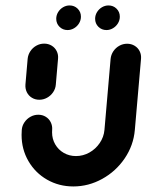

<svg xmlns="http://www.w3.org/2000/svg" viewBox="-20 -678 536 702"><path d="M123.7 -313.3Q108.5 -313.3 96.5 -320.7Q84.4 -328.1 78.1 -340.9Q71.9 -353.7 73 -368.9L81.1 -463Q82.6 -478.1 91.1 -490.9Q99.6 -503.7 113 -511.1Q126.3 -518.5 141.5 -518.5Q156.7 -518.5 168.9 -511.1Q181.1 -503.7 187.4 -490.9Q193.7 -478.1 192.2 -463L184.1 -368.9Q183 -353.7 174.3 -340.9Q165.6 -328.1 152.2 -320.7Q138.9 -313.3 123.7 -313.3ZM444.8 -518.1Q460 -518.1 472.2 -510.7Q484.4 -503.3 490.7 -490.6Q497 -477.8 495.6 -462.6L473 -203Q468.1 -146.3 435.9 -98.9Q403.7 -51.5 353.7 -23.9Q303.7 3.7 248.1 3.7Q195.6 3.7 152.2 -21.1Q108.9 -45.9 83.9 -89.1Q58.9 -132.2 58.9 -184.8Q58.9 -190.4 59.6 -203Q60.7 -218.1 69.4 -230.9Q78.1 -243.7 91.5 -251.1Q104.8 -258.5 120 -258.5Q135.2 -258.5 147.2 -251.1Q159.3 -243.7 165.6 -230.9Q171.9 -218.1 170.7 -203Q170.4 -200 170.4 -194.1Q170.4 -170 181.9 -150.2Q193.3 -130.4 213.3 -118.9Q233.3 -107.4 257.8 -107.4Q283.7 -107.4 306.7 -120.2Q329.6 -133 344.6 -155Q359.6 -177 361.9 -203L384.4 -462.6Q385.9 -477.8 394.4 -490.6Q403 -503.3 416.3 -510.7Q429.6 -518.1 444.8 -518.1ZM327.8 -609.3Q327.8 -622.2 334.6 -633.5Q341.5 -644.8 352.8 -651.5Q364.1 -658.1 376.7 -658.1Q394.1 -658.1 406.1 -646.3Q418.1 -634.4 418.1 -617Q418.1 -604.1 411.3 -592.8Q404.4 -581.5 393.1 -574.8Q381.9 -568.1 369.3 -568.1Q351.9 -568.1 339.8 -580Q327.8 -591.9 327.8 -609.3ZM185.6 -609.3Q185.6 -622.2 192.4 -633.5Q199.3 -644.8 210.6 -651.5Q221.9 -658.1 234.4 -658.1Q251.9 -658.1 263.9 -646.3Q275.9 -634.4 275.9 -617Q275.9 -604.1 269.1 -592.8Q262.2 -581.5 250.9 -574.8Q239.6 -568.1 227 -568.1Q209.6 -568.1 197.6 -580Q185.6 -591.9 185.6 -609.3Z"/></svg>

Font: 26F Galaxy Sans Black
Style: Italic
Weight: 900
Italic angle: -5°
Designer: C₂₉H₂₅N₃O₅
Version: Version 1.200